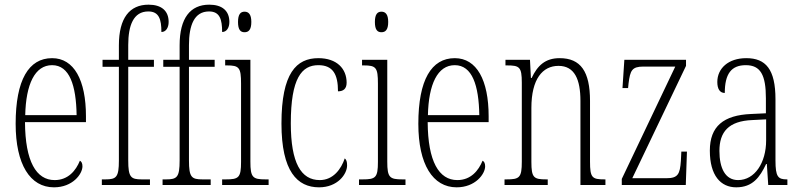

<svg xmlns="http://www.w3.org/2000/svg" viewBox="-20 -792 3429 822"><path d="M211 10C291 10 333 -47 333 -80C333 -94 328 -101 322 -104C305 -62 272 -21 214 -21C135 -21 88 -101 87 -269H348V-294C348 -449 297 -543 203 -543C103 -543 47 -450 47 -262C47 -88 109 10 211 10ZM308 -299H88C91 -431 129 -513 203 -513C278 -513 306 -426 308 -299Z M416 0H622V-24H587C540 -24 529 -33 529 -105V-506H639V-536H529V-599C529 -683 551 -743 615 -743C661 -743 671 -709 671 -655C690 -655 702 -673 702 -698C702 -746 671 -772 616 -772C535 -772 489 -715 489 -598V-536H419V-506H489V-105C489 -33 478 -24 431 -24H416Z M676 0H882V-24H847C800 -24 789 -33 789 -105V-506H899V-536H789V-599C789 -683 811 -743 875 -743C921 -743 931 -709 931 -655C950 -655 962 -673 962 -698C962 -746 931 -772 876 -772C795 -772 749 -715 749 -598V-536H679V-506H749V-105C749 -33 738 -24 691 -24H676Z M1027 -654C1044 -654 1056 -664 1056 -698C1056 -731 1044 -742 1027 -742C1010 -742 999 -731 999 -698C999 -664 1010 -654 1027 -654ZM931 0H1130V-24H1117C1062 -24 1052 -32 1052 -100V-536H944V-512H951C1004 -512 1012 -503 1012 -434V-99C1012 -31 1002 -24 946 -24H931Z M1346 10C1425 10 1466 -46 1466 -84C1466 -100 1463 -108 1456 -114C1441 -69 1407 -21 1349 -21C1269 -21 1225 -94 1225 -264C1225 -458 1272 -513 1343 -513C1406 -513 1427 -473 1427 -401C1449 -401 1464 -411 1464 -438C1464 -498 1422 -543 1343 -543C1249 -543 1185 -479 1185 -263C1185 -58 1253 10 1346 10Z M1613 -654C1630 -654 1642 -664 1642 -698C1642 -731 1630 -742 1613 -742C1596 -742 1585 -731 1585 -698C1585 -664 1596 -654 1613 -654ZM1517 0H1716V-24H1703C1648 -24 1638 -32 1638 -100V-536H1530V-512H1537C1590 -512 1598 -503 1598 -434V-99C1598 -31 1588 -24 1532 -24H1517Z M1935 10C2015 10 2057 -47 2057 -80C2057 -94 2052 -101 2046 -104C2029 -62 1996 -21 1938 -21C1859 -21 1812 -101 1811 -269H2072V-294C2072 -449 2021 -543 1927 -543C1827 -543 1771 -450 1771 -262C1771 -88 1833 10 1935 10ZM2032 -299H1812C1815 -431 1853 -513 1927 -513C2002 -513 2030 -426 2032 -299Z M2140 0H2325V-24H2319C2265 -24 2255 -31 2255 -99V-330C2255 -454 2303 -510 2371 -510C2440 -510 2465 -452 2465 -360V0H2572V-24H2568C2515 -24 2506 -31 2506 -100V-360C2506 -486 2466 -543 2376 -543C2314 -543 2281 -511 2256 -458H2253L2249 -536H2144V-512H2149C2204 -512 2214 -506 2214 -438V-100C2214 -31 2204 -24 2148 -24H2140Z M2642 0H2916L2921 -143H2897L2895 -103C2891 -47 2883 -29 2833 -29H2687L2917 -510V-536H2653L2645 -415H2669L2671 -435C2678 -490 2685 -507 2735 -507H2871L2642 -26Z M3132 10C3202 10 3233 -33 3260 -90H3263L3269 0H3351V-24H3349C3311 -24 3300 -35 3300 -105V-367C3300 -496 3258 -543 3175 -543C3098 -543 3051 -499 3051 -441C3051 -411 3062 -394 3083 -394C3083 -476 3111 -513 3173 -513C3236 -513 3259 -471 3259 -371V-307L3196 -304C3077 -299 3019 -251 3019 -147C3019 -41 3065 10 3132 10ZM3140 -21C3085 -21 3060 -72 3060 -146C3060 -227 3099 -274 3201 -278L3260 -281V-191C3260 -95 3211 -21 3140 -21Z"/></svg>

Font: Noto Serif Sinhala ExtraCondensed ExtraLight
Style: Regular
Weight: 200
Width: 2
Designer: Jelle Bosma - Monotype Design Team
Foundry: Monotype Imaging Inc.
Version: Version 2.007